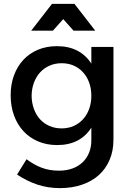

<svg xmlns="http://www.w3.org/2000/svg" viewBox="-20 -773 680 990"><path d="M565 -53Q565 5 545.2 51.2Q525.5 97.5 489.5 129.8Q453.5 162 402.5 179.5Q351.5 197 289 197Q226.5 197 171.8 178.5Q117 160 68 127L117 48Q154.5 76.5 194.8 91.8Q235 107 284 107Q322 107 352.8 96Q383.5 85 405.2 64.5Q427 44 439 15Q451 -14 451 -50V-115Q423.5 -71 379.2 -48Q335 -25 275 -25Q221 -25 176.8 -43.8Q132.5 -62.5 101 -96.5Q69.5 -130.5 52.2 -177.8Q35 -225 35 -282Q35 -338 52 -384.2Q69 -430.5 100 -464Q131 -497.5 174.5 -516Q218 -534.5 271 -535Q332.5 -535.5 377.8 -512.2Q423 -489 451 -445V-531H565ZM298 -447Q264 -447 235.5 -434.5Q207 -422 186.8 -399.8Q166.5 -377.5 155 -346.8Q143.5 -316 143 -279Q143.5 -242.5 154.8 -211.5Q166 -180.5 186.2 -158.2Q206.5 -136 235 -123.5Q263.5 -111 298 -111Q332 -111 360 -123.5Q388 -136 408.2 -158.2Q428.5 -180.5 439.8 -211.5Q451 -242.5 451 -279Q451 -316 439.8 -347Q428.5 -378 408.2 -400.2Q388 -422.5 360 -434.8Q332 -447 298 -447ZM248 -753H364L471 -615H359L306 -674.5L253 -615H141Z"/></svg>

Font: Argentum Sans
Style: Regular
Weight: 400
Designer: Julieta Ulanovsky, Owen Earl, Chris M. Simpson, Rasmus Andersson, Cristiano Sobral
Foundry: The Argentum Sans Project Authors
Version: Version 3.135; ttfautohint (v1.8.4.7-5d5b-dirty)